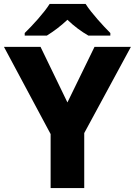

<svg xmlns="http://www.w3.org/2000/svg" viewBox="-20 -951 682 971"><path d="M413 -931H231C202 -885 143 -821 105 -784V-771H217C252 -793 286 -818 321 -851C355 -818 392 -791 427 -771H538V-784C503 -819 442 -885 413 -931ZM321 -433 185 -714H0L236 -273V0H406V-278L642 -714H458Z"/></svg>

Font: Noto Sans Telugu ExtraBold
Style: Regular
Weight: 800
Designer: Jelle Bosma - Monotype Design Team
Foundry: Monotype Imaging Inc.
Version: Version 2.005